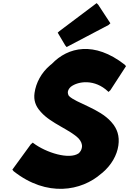

<svg xmlns="http://www.w3.org/2000/svg" viewBox="-20 -1182 826 1228"><path d="M627 -71 636 -78C693 -127 728 -189 737 -251C746 -312 729 -359 696 -397L690 -404C615 -488 467 -523 421 -568C416 -576 413 -585 414 -595C416 -606 421 -616 433 -627C481 -664 587 -677 671 -597L674 -594L686 -605L786 -759L777 -769C583 -920 415 -882 311 -773L301 -765C244 -717 210 -652 201 -588C194 -541 208 -504 236 -472L243 -464C307 -392 431 -351 484 -295C498 -279 507 -260 504 -240C502 -224 494 -212 484 -202C424 -159 275 -205 193 -267L190 -270L177 -259L59 -97L67 -87C281 82 502 39 627 -71ZM360 -983 349 -973 397 -892 406 -881 674 -1022 686 -1033 608 -1152 598 -1162Z"/></svg>

Font: Hussar Woodtype
Style: UltraObl
Weight: 900
Foundry: Cannot Into Space Fonts
Version: Version 1.07